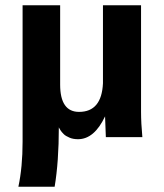

<svg xmlns="http://www.w3.org/2000/svg" viewBox="-20 -522 623 731"><path d="M209 -200Q209 -96 281 -96Q367 -96 372 -205V-502H517V-97Q517 -53 522 0H383L380 -79Q339 8 277 8Q268 8 259.5 6.5Q251 5 244.5 2Q238 -1 232.5 -4Q227 -7 223 -11Q219 -15 215.5 -19Q212 -23 210 -26.5Q208 -30 206.5 -32.5Q205 -35 204 -37V-39Q204 94 188 189H50Q66 114 66 18V-502H209Z"/></svg>

Font: cwTeXHei
Style: Medium
Weight: 500
Version: Version 1.17